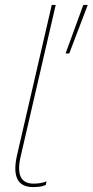

<svg xmlns="http://www.w3.org/2000/svg" viewBox="-20 -750 376 779"><path d="M114 9Q20 9 49 -120L190 -730H206L64 -116Q38 -5 116 -5Q146 -5 169 -14L166 0Q150 9 114 9ZM336 -730 261 -533H246L318 -730Z"/></svg>

Font: Elaine Sans Thin
Style: Italic
Weight: 250
Italic angle: -13°
Designer: Wei Huang
Foundry: Wei Huang
Version: Version 2.001;December 24, 2019;FontCreator 12.0.0.2547 64-b